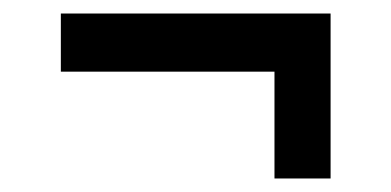

<svg xmlns="http://www.w3.org/2000/svg" viewBox="-20 -317 579 284"><path d="M386 -53V-211H70V-297H469V-53Z"/></svg>

Font: Saira Medium
Style: Regular
Weight: 500
Designer: Hector Gatti with collaboration of the Omnibus-Type team
Foundry: Omnibus-Type
Version: Version 1.100; ttfautohint (v1.8.3)